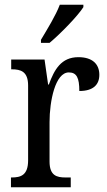

<svg xmlns="http://www.w3.org/2000/svg" viewBox="-20 -786 449 806"><path d="M152 -619V-606H188C237 -647 308 -721 330 -756V-766H231C214 -721 180 -666 152 -619ZM26 0H277V-41H255C218 -41 188 -49 188 -108V-273C188 -362 212 -482 269 -482C302 -482 313 -459 313 -404C372 -404 397 -431 397 -472C397 -517 368 -546 309 -546C237 -546 208 -494 185 -431H182L167 -536H27V-495H30C67 -495 98 -486 98 -427V-113C98 -50 67 -41 29 -41H26Z"/></svg>

Font: Noto Serif Ethiopic Cn
Style: Regular
Weight: 400
Width: 3
Designer: Monotype Design Team
Foundry: Monotype Imaging Inc.
Version: Version 2.102